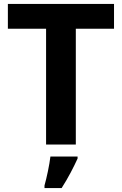

<svg xmlns="http://www.w3.org/2000/svg" viewBox="-20 -800 619 975"><path d="M365 -66V-654H559V-780H20V-654H214V-66ZM374 5V-5H236C231 38 217 103 206 142V155H293C327 102 354 49 374 5Z"/></svg>

Font: Noto Sans Malayalam UI
Style: Bold
Weight: 700
Designer: Jelle Bosma - Monotype Design Team
Foundry: Monotype Imaging Inc.
Version: Version 2.104